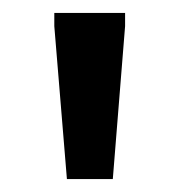

<svg xmlns="http://www.w3.org/2000/svg" viewBox="-20 -724 278 297"><path d="M83.5 -447 64 -683.5V-704H173.5V-683.5L154.5 -447Z"/></svg>

Font: Newsreader 7pt
Style: Regular
Weight: 400
Designer: Hugues Gentile
Foundry: Production Type
Version: Version 1.003